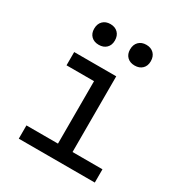

<svg xmlns="http://www.w3.org/2000/svg" viewBox="-181 -902 963 1028"><g transform="rotate(30 300.0 -388.5)"><path d="M85 0V-82H280V-468H110V-550H370V-82H555V0ZM426 -649Q397 -649 379.5 -666Q362 -683 362 -712Q362 -742 379.5 -759.5Q397 -777 426 -777Q455 -777 472.5 -759.5Q490 -742 490 -712Q490 -683 472.5 -666Q455 -649 426 -649ZM204 -649Q175 -649 157.5 -666Q140 -683 140 -712Q140 -742 157.5 -759.5Q175 -777 204 -777Q233 -777 250.5 -759.5Q268 -742 268 -712Q268 -683 250.5 -666Q233 -649 204 -649Z"/></g></svg>

Font: Liga JetBrainsMono Nerd Font
Style: Regular
Weight: 400
Designer: Philipp Nurullin, Konstantin Bulenkov
Foundry: JetBrains
Version: Version 2.225; ttfautohint (v1.8.3)